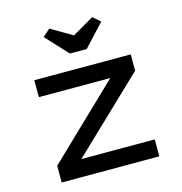

<svg xmlns="http://www.w3.org/2000/svg" viewBox="-110 -853 901 952"><g transform="rotate(-15 340.0 -376.5)"><path d="M90 0V-86L467 -448L481 -438H90V-525H585V-441L211 -84L194 -87H591V0ZM295 -607 190 -720 228 -753 353 -680H323L448 -753L486 -720L381 -607Z"/></g></svg>

Font: Lexend Tera
Style: Regular
Weight: 400
Designer: Bonnie Shaver-Troup, Thomas Jockin
Foundry: Lexend
Version: Version 1.007